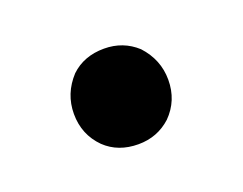

<svg xmlns="http://www.w3.org/2000/svg" viewBox="-44 -517 385 304"><g transform="rotate(-20 148.5 -364.5)"><path d="M92 -424Q114 -445 148 -445Q180 -445 203 -424Q227 -398 227 -364Q227 -329 203 -305Q180 -284 148 -284Q114 -284 92 -305Q68 -329 68 -364Q68 -398 92 -424Z"/></g></svg>

Font: ArsenalBold
Style: Bold
Weight: 700
Designer: Andrij Shevchenko
Foundry: Stairsfor.com
Version: Version 1.000